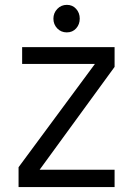

<svg xmlns="http://www.w3.org/2000/svg" viewBox="-20 -763 545 783"><path d="M55.7 0ZM197.8 -686.8Q197.8 -710 213.6 -726.6Q229.5 -743.2 252.7 -743.2Q275.9 -743.2 290.5 -726.8Q305.2 -710.4 305.2 -687Q305.2 -663.6 290.5 -647.2Q275.9 -630.9 252.4 -630.9Q229 -630.9 213.4 -647.2Q197.8 -663.6 197.8 -686.8ZM447.3 -570.8V-490.2L141.6 -70.8H447.3V0H55.7V-81.1L367.2 -502.4H70.3V-570.8Z"/></svg>

Font: Dhyana
Style: Regular
Weight: 400
Foundry: Vernon Adams
Version: Version 1.002; ttfautohint (v0.8.51-6076)